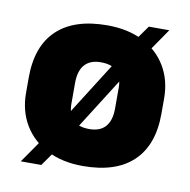

<svg xmlns="http://www.w3.org/2000/svg" viewBox="-68 -596 694 701"><g transform="rotate(10 279.0 -246.0)"><path d="M279 14Q202.5 14 146.5 -14.8Q90.5 -43.5 59.8 -94.8Q29 -146 29 -213.5V-270Q29 -386.5 93 -447Q157 -507.5 279 -507.5Q356 -507.5 412 -478.8Q468 -450 498.5 -398.8Q529 -347.5 529 -280V-223.5Q529 -107.5 465.2 -46.8Q401.5 14 279 14ZM53.5 36.5 135.5 -81.5 174.5 -133 348.5 -408 377 -456.5 428.5 -529H504.5L422.5 -410L388 -362L214 -87L185 -42L129.5 36.5ZM279 -123Q319 -123 339 -146Q359 -169 359 -213V-290.5Q359 -327 340.5 -348.8Q322 -370.5 279 -370.5Q239.5 -370.5 219.2 -347.5Q199 -324.5 199 -280.5V-203Q199 -166.5 217.8 -144.8Q236.5 -123 279 -123Z"/></g></svg>

Font: Anek Telugu ExtraBold
Style: Regular
Weight: 800
Designer: Omkar Bhoir (Telugu), Yesha Goshar (Latin)
Foundry: Ek Type
Version: Version 1.003